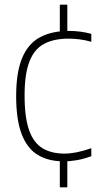

<svg xmlns="http://www.w3.org/2000/svg" viewBox="-20 -680 422 820"><path d="M251.5 9Q186.5 9 141.2 -18.5Q96 -46 72.5 -107.2Q49 -168.5 49 -270Q49 -371.5 74.8 -432.8Q100.5 -494 151 -521Q201.5 -548 275 -548Q297.5 -548 321.8 -545Q346 -542 370 -535.5V-501.5Q344 -509 319.2 -512Q294.5 -515 273.5 -515Q210.5 -515 168.5 -492.8Q126.5 -470.5 105.8 -417.5Q85 -364.5 85 -272Q85 -178.5 104.2 -124.2Q123.5 -70 161.5 -47Q199.5 -24 255.5 -24Q279.5 -24 307.5 -29.5Q335.5 -35 370 -47V-13Q339 -1.5 309.8 3.8Q280.5 9 251.5 9ZM235.5 120V0H267.5V120ZM235.5 -540V-660H267.5V-540Z"/></svg>

Font: Encode Sans SC SemiCondensed Thin
Style: Regular
Weight: 250
Width: 4
Designer: Multiple Designers
Foundry: Impallari Type
Version: Version 3.002